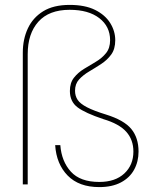

<svg xmlns="http://www.w3.org/2000/svg" viewBox="-20 -752 625 783"><path d="M385 11Q302 11 256 -36Q210 -83 205 -160H226Q231 -94 269 -52Q307 -10 385 -10Q450 -10 487 -44.5Q524 -79 524 -134Q524 -182 495 -214.5Q466 -247 402 -266Q327 -291 296 -314.5Q265 -338 265 -381Q265 -414 281.5 -435Q298 -456 322.5 -471Q347 -486 371.5 -500.5Q396 -515 412.5 -535.5Q429 -556 429 -588Q429 -644 385 -678Q341 -712 264 -712Q180 -712 136.5 -663.5Q93 -615 93 -531V0H73V-537Q73 -592 93.5 -636Q114 -680 156 -706Q198 -732 264 -732Q327 -732 368 -711.5Q409 -691 429.5 -658Q450 -625 450 -588Q450 -552 433.5 -529.5Q417 -507 392.5 -491Q368 -475 343.5 -460.5Q319 -446 302.5 -428Q286 -410 286 -382Q286 -361 296.5 -345Q307 -329 335 -314.5Q363 -300 412 -285Q486 -262 515.5 -226Q545 -190 545 -134Q545 -93 527 -60Q509 -27 473 -8Q437 11 385 11Z"/></svg>

Font: DM Sans 16pt Thin
Style: Regular
Weight: 250
Version: Version 4.004;gftools[0.9.30]